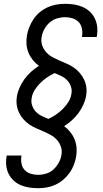

<svg xmlns="http://www.w3.org/2000/svg" viewBox="-20 -843 540 1006"><path d="M180 143Q156 143 133 139.5Q110 136 89.5 127.5Q69 119 52.5 104Q36 89 26 69.5Q16 50 13 26.5Q10 3 14 -20Q14 -22 14.5 -24Q15 -26 15 -28H93Q93 -27 92.5 -25.5Q92 -24 92 -23Q89 -4 93 15.5Q97 35 110 48.5Q123 62 141.5 67.5Q160 73 180 73Q201 73 222.5 66.5Q244 60 260.5 44.5Q277 29 288 9Q299 -11 302 -32Q306 -54 299 -74.5Q292 -95 278 -110.5Q264 -126 245.5 -136Q227 -146 207.5 -154.5Q188 -163 168.5 -171.5Q149 -180 132 -192Q115 -204 101.5 -219.5Q88 -235 79 -254.5Q70 -274 67.5 -295.5Q65 -317 69 -340Q73 -363 83.5 -386Q94 -409 109 -429.5Q124 -450 143 -467Q162 -484 184 -498Q166 -511 152 -528.5Q138 -546 129.5 -566.5Q121 -587 119 -610Q117 -633 121 -657Q125 -680 134 -702Q143 -724 156.5 -744Q170 -764 189 -779.5Q208 -795 230 -805Q252 -815 275 -819Q298 -823 321 -823Q345 -823 368 -819.5Q391 -816 412 -807Q433 -798 449.5 -783Q466 -768 476 -748Q486 -728 489 -704.5Q492 -681 488 -658Q488 -655 487.5 -653Q487 -651 486 -649H409Q409 -650 409 -651.5Q409 -653 410 -654Q413 -674 409 -694Q405 -714 392 -727.5Q379 -741 360 -747Q341 -753 321 -753Q300 -753 278.5 -746.5Q257 -740 240 -725Q223 -710 212 -689.5Q201 -669 198 -648Q194 -626 201 -605.5Q208 -585 222 -569.5Q236 -554 254.5 -544Q273 -534 292.5 -525.5Q312 -517 331.5 -508.5Q351 -500 368 -488Q385 -476 398.5 -460Q412 -444 421 -425Q430 -406 432.5 -384.5Q435 -363 431 -340Q427 -317 416.5 -294Q406 -271 391 -250.5Q376 -230 357 -213Q338 -196 316 -182Q334 -169 348 -151.5Q362 -134 370.5 -113.5Q379 -93 381 -70Q383 -47 379 -23Q375 0 366.5 22Q358 44 344 63.5Q330 83 311 99Q292 115 270 125Q248 135 225.5 139Q203 143 180 143ZM234 -220Q255 -230 274 -243Q293 -256 309.5 -272.5Q326 -289 338.5 -309Q351 -329 354 -351Q358 -371 351.5 -390Q345 -409 332 -422.5Q319 -436 301.5 -444.5Q284 -453 266 -460Q245 -450 226 -437Q207 -424 190.5 -407.5Q174 -391 161.5 -371Q149 -351 146 -329Q142 -309 148.5 -290Q155 -271 168 -257.5Q181 -244 198.5 -235.5Q216 -227 234 -220Z"/></svg>

Font: Iosevka Slab
Style: Italic
Weight: 400
Italic angle: -9°
Monospace: yes
Designer: Belleve Invis
Foundry: Belleve Invis
Version: Version 11.1.0; ttfautohint (v1.8.3)